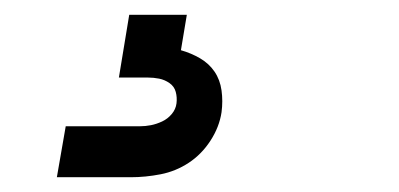

<svg xmlns="http://www.w3.org/2000/svg" viewBox="-20 -20 540 260"><path d="M57 220 69 151H169Q177 151 184.5 149.5Q192 148 199.5 144.5Q207 141 212.5 134.5Q218 128 219 120Q220 112 218 104.5Q216 97 209.5 92.5Q203 88 195.5 86.5Q188 85 180 85H141L155 0H233L225 48Q239 52 251 59Q263 66 270.5 77Q278 88 280 102.5Q282 117 280 132Q277 152 265 170.5Q253 189 235.5 200.5Q218 212 197.5 216Q177 220 157 220Z"/></svg>

Font: Iosevka Curly Slab Medium
Style: Italic
Weight: 500
Italic angle: -9°
Monospace: yes
Designer: Belleve Invis
Foundry: Belleve Invis
Version: Version 22.1.2; ttfautohint (v1.8.4)